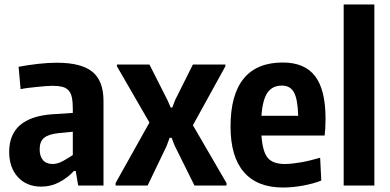

<svg xmlns="http://www.w3.org/2000/svg" viewBox="-20 -828 1743 857"><path d="M164 5Q99 5 60 -37.5Q21 -80 21 -150Q21 -304 213 -318L305 -324V-341Q305 -372 301 -392Q297 -412 286.5 -424Q276 -436 258 -440.5Q240 -445 213 -445Q202 -445 183.5 -443.5Q165 -442 144.5 -440Q124 -438 104.5 -435.5Q85 -433 72 -430L63 -530Q106 -538 150.5 -543Q195 -548 234 -548Q343 -548 392.5 -507.5Q442 -467 442 -377V0H329L318 -65H310Q284 -36 246 -15.5Q208 5 164 5ZM215 -96Q237 -96 261.5 -109.5Q286 -123 305 -136V-240L243 -234Q196 -229 176.5 -212.5Q157 -196 157 -162Q157 -130 172 -113Q187 -96 215 -96Z M496 -11 647 -281 502 -532V-540H647L727 -382L742 -348H749L762 -382L841 -540H986V-532L841 -269L991 -11V0H848L760 -177L746 -213H737L724 -177L639 0H496Z M1243 9Q1128 9 1068.5 -60Q1009 -129 1009 -263Q1009 -405 1067.5 -477Q1126 -549 1242 -549Q1340 -549 1386.5 -488Q1433 -427 1433 -299Q1433 -271 1432 -255.5Q1431 -240 1429 -223H1147Q1152 -151 1175 -123.5Q1198 -96 1251 -96Q1280 -96 1321 -103Q1362 -110 1409 -124L1414 -22Q1379 -8 1332 0.5Q1285 9 1243 9ZM1238 -446Q1196 -446 1174 -414.5Q1152 -383 1147 -311H1311Q1309 -384 1292.5 -415Q1276 -446 1238 -446Z M1514 -808H1651V0H1514Z"/></svg>

Font: Encode Sans Compressed
Style: Bold
Weight: 700
Designer: Pablo Impallari, Andres Torresi
Foundry: Pablo Impallari, Andres Torresi
Version: Version 1.000; ttfautohint (v1.00) -l 8 -r 50 -G 200 -x 14 -